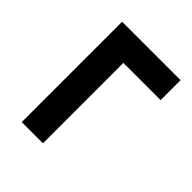

<svg xmlns="http://www.w3.org/2000/svg" viewBox="-216 -941 1082 1082"><g transform="rotate(45 325.0 -400.0)"><path d="M133 -800H599V-641H302V0H133Z"/></g></svg>

Font: Martian Mono SemiCondensed
Style: Bold
Weight: 700
Width: 4
Designer: Roman Shamin
Foundry: Evil Martians
Version: Version 1.000